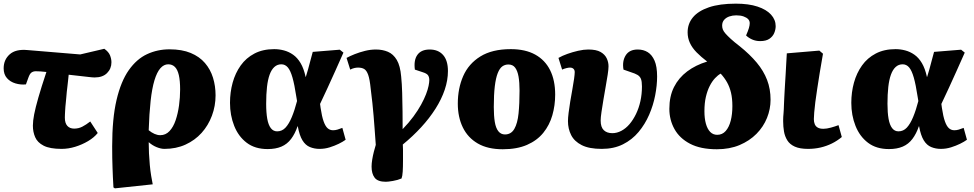

<svg xmlns="http://www.w3.org/2000/svg" viewBox="-29 -801 5329 1051"><path d="M308 14Q244 14 210 -3.5Q176 -21 163.5 -50Q151 -79 151 -113Q151 -139 158 -175Q165 -211 181 -267Q197 -323 225 -407Q208 -409 193 -410Q178 -411 167 -411Q154 -411 144 -404.5Q134 -398 126 -375L113 -339Q84 -336 55.5 -344.5Q27 -353 9 -373.5Q-9 -394 -9 -427Q-9 -474 24 -503.5Q57 -533 121 -527L410 -503L542 -534Q566 -517 573.5 -497.5Q581 -478 581 -460Q581 -425 557 -401Q533 -377 489 -377Q478 -377 457.5 -379.5Q437 -382 409 -385Q381 -388 347 -392Q345 -375 343.5 -359Q342 -343 340 -327.5Q338 -312 336.5 -297.5Q335 -283 334 -269Q333 -255 331.5 -242.5Q330 -230 329 -217.5Q328 -205 327.5 -194.5Q327 -184 326.5 -175Q326 -166 326 -157Q326 -127 339.5 -112Q353 -97 377 -97Q401 -97 421.5 -107.5Q442 -118 465 -136L506 -73Q486 -48 453 -28.5Q420 -9 382.5 2.5Q345 14 308 14Z M600 230 592 225Q590 195 589 169Q588 143 587 117.5Q586 92 585.5 64Q585 36 585 0Q585 -152 609 -254Q633 -356 676 -417Q719 -478 776 -504.5Q833 -531 899 -531Q967 -531 1015 -511Q1063 -491 1093 -456Q1123 -421 1137 -375.5Q1151 -330 1151 -279Q1151 -221 1131 -167.5Q1111 -114 1074.5 -73.5Q1038 -33 986.5 -9.5Q935 14 871 14Q852 14 828.5 4.5Q805 -5 786 -22H785Q785 6 786.5 38Q788 70 791 102Q794 134 798.5 161.5Q803 189 807 208ZM848 -61Q878 -61 899 -83.5Q920 -106 932.5 -143Q945 -180 951 -224Q957 -268 957 -311Q957 -359 950 -389.5Q943 -420 928.5 -434.5Q914 -449 892 -449Q868 -449 849 -427.5Q830 -406 816.5 -361.5Q803 -317 795.5 -248.5Q788 -180 785 -88Q801 -75 817 -68Q833 -61 848 -61Z M1436 15Q1367 15 1321.5 -19.5Q1276 -54 1253 -112Q1230 -170 1230 -238Q1230 -296 1244.5 -348.5Q1259 -401 1288.5 -442.5Q1318 -484 1364 -508Q1410 -532 1472 -532Q1499 -532 1525.5 -525Q1552 -518 1575.5 -501.5Q1599 -485 1616.5 -455.5Q1634 -426 1644 -380H1645Q1652 -401 1657.5 -422Q1663 -443 1669.5 -467Q1676 -491 1683 -517L1831 -529L1851 -513Q1828 -461 1806 -412Q1784 -363 1763.5 -318.5Q1743 -274 1723 -232L1726 -210Q1733 -163 1742.5 -136.5Q1752 -110 1764.5 -99Q1777 -88 1794 -88Q1806 -88 1818 -91.5Q1830 -95 1845 -101L1863 -36Q1848 -25 1825.5 -14Q1803 -3 1776 5.5Q1749 14 1720 14Q1692 14 1667.5 4Q1643 -6 1626.5 -33Q1610 -60 1601 -110H1600Q1586 -69 1564.5 -40.5Q1543 -12 1511.5 1.5Q1480 15 1436 15ZM1488 -82Q1515 -82 1534 -102.5Q1553 -123 1568.5 -160.5Q1584 -198 1597 -248L1593 -272Q1583 -338 1572 -376.5Q1561 -415 1546.5 -432Q1532 -449 1511 -449Q1489 -449 1473 -434.5Q1457 -420 1447 -392.5Q1437 -365 1432.5 -325Q1428 -285 1428 -233Q1428 -184 1434 -150.5Q1440 -117 1453.5 -99.5Q1467 -82 1488 -82Z M2083 194Q2039 194 2022 172Q2005 150 2005 111Q2005 94 2008.5 72.5Q2012 51 2017.5 29.5Q2023 8 2028 -8Q2024 -60 2021.5 -97.5Q2019 -135 2016 -168Q2013 -201 2009.5 -236.5Q2006 -272 2000 -317Q1995 -367 1986.5 -391Q1978 -415 1965 -423Q1952 -431 1931 -431Q1923 -431 1912.5 -429Q1902 -427 1888 -420L1868 -484Q1886 -494 1912.5 -504.5Q1939 -515 1969 -522.5Q1999 -530 2029 -530Q2065 -530 2094.5 -517.5Q2124 -505 2143 -473Q2162 -441 2167 -382Q2171 -343 2172.5 -293Q2174 -243 2174.5 -190.5Q2175 -138 2175 -94Q2209 -129 2234 -163Q2259 -197 2276 -228Q2293 -259 2303 -285Q2313 -311 2317 -331Q2321 -351 2321 -362Q2321 -379 2314 -389Q2307 -399 2284 -406L2242 -420Q2235 -472 2256 -501Q2277 -530 2323 -530Q2370 -530 2396.5 -500Q2423 -470 2423 -412Q2423 -362 2405.5 -310Q2388 -258 2355 -206Q2322 -154 2276.5 -104.5Q2231 -55 2176 -10Q2177 0 2177 18Q2177 36 2177 53Q2177 70 2177 79Q2177 112 2175.5 137.5Q2174 163 2169 176Q2148 185 2121.5 189.5Q2095 194 2083 194Z M2723 16Q2641 16 2586.5 -15.5Q2532 -47 2504.5 -103.5Q2477 -160 2477 -234Q2477 -317 2506.5 -384.5Q2536 -452 2600.5 -492Q2665 -532 2767 -532Q2847 -532 2901 -502Q2955 -472 2982.5 -416.5Q3010 -361 3010 -283Q3010 -224 2994.5 -170Q2979 -116 2945 -74Q2911 -32 2856 -8Q2801 16 2723 16ZM2735 -65Q2769 -65 2786.5 -95.5Q2804 -126 2809.5 -180Q2815 -234 2815 -305Q2815 -350 2809.5 -381.5Q2804 -413 2791 -430.5Q2778 -448 2754 -448Q2735 -448 2720.5 -437.5Q2706 -427 2695.5 -400.5Q2685 -374 2679.5 -328.5Q2674 -283 2674 -215Q2674 -167 2679.5 -133.5Q2685 -100 2699 -82.5Q2713 -65 2735 -65Z M3265 14Q3196 14 3155.5 -6.5Q3115 -27 3097.5 -61.5Q3080 -96 3080 -138Q3080 -155 3083.5 -183.5Q3087 -212 3092.5 -245.5Q3098 -279 3104 -311.5Q3110 -344 3113.5 -369.5Q3117 -395 3117 -406Q3117 -418 3110 -424.5Q3103 -431 3091 -431Q3083 -431 3071 -428Q3059 -425 3048 -420L3028 -484Q3049 -496 3077 -506Q3105 -516 3135.5 -523Q3166 -530 3191 -530Q3235 -530 3258.5 -516.5Q3282 -503 3292 -482Q3302 -461 3302 -438Q3302 -422 3297.5 -392.5Q3293 -363 3286.5 -327Q3280 -291 3274 -254.5Q3268 -218 3263.5 -188Q3259 -158 3259 -141Q3259 -105 3276 -88.5Q3293 -72 3323 -72Q3348 -72 3372.5 -85Q3397 -98 3417 -121.5Q3437 -145 3452.5 -177Q3468 -209 3476.5 -247Q3485 -285 3485 -328Q3485 -355 3479.5 -369Q3474 -383 3460.5 -391Q3447 -399 3424 -406L3384 -420Q3376 -466 3396 -498Q3416 -530 3462 -530Q3493 -530 3516.5 -515.5Q3540 -501 3554 -469Q3568 -437 3568 -382Q3568 -334 3557.5 -279.5Q3547 -225 3524.5 -173Q3502 -121 3466.5 -78.5Q3431 -36 3381 -11Q3331 14 3265 14Z M3895 16Q3806 16 3748.5 -14Q3691 -44 3663 -94.5Q3635 -145 3635 -205Q3635 -274 3660.5 -324.5Q3686 -375 3732.5 -410Q3779 -445 3842 -464Q3808 -490 3784 -514.5Q3760 -539 3747.5 -566Q3735 -593 3735 -624Q3735 -671 3764 -706Q3793 -741 3851.5 -761Q3910 -781 3999 -781Q4069 -781 4117.5 -765Q4166 -749 4191.5 -721Q4217 -693 4217 -658Q4217 -639 4209 -620Q4201 -601 4182.5 -588.5Q4164 -576 4132 -576Q4108 -576 4088 -585Q4068 -594 4055 -607Q4066 -632 4070.5 -647.5Q4075 -663 4075 -674Q4075 -687 4066.5 -696Q4058 -705 4041.5 -711Q4025 -717 4001 -717Q3981 -717 3963.5 -711Q3946 -705 3935 -692.5Q3924 -680 3924 -661Q3924 -649 3928 -639Q3932 -629 3942.5 -617Q3953 -605 3971.5 -588Q3990 -571 4020 -548Q4076 -503 4113.5 -458Q4151 -413 4170 -363.5Q4189 -314 4189 -255Q4189 -204 4169.5 -155.5Q4150 -107 4112 -68.5Q4074 -30 4019.5 -7Q3965 16 3895 16ZM3897 -63Q3925 -63 3943.5 -84Q3962 -105 3971 -140.5Q3980 -176 3980 -220Q3980 -262 3972.5 -293.5Q3965 -325 3951 -350Q3937 -375 3916 -398Q3901 -390 3885 -373Q3869 -356 3856 -330.5Q3843 -305 3835 -271Q3827 -237 3827 -192Q3827 -153 3835 -124Q3843 -95 3858.5 -79Q3874 -63 3897 -63Z M4394 14Q4349 14 4321.5 1.5Q4294 -11 4280.5 -33Q4267 -55 4262.5 -81.5Q4258 -108 4258 -136Q4258 -140 4258 -147Q4258 -154 4258.5 -162Q4259 -170 4260 -180.5Q4261 -191 4261.5 -203.5Q4262 -216 4262.5 -231Q4263 -246 4264 -264Q4265 -282 4266 -302Q4267 -322 4268.5 -345Q4270 -368 4271.5 -393.5Q4273 -419 4274.5 -448Q4276 -477 4278 -509L4456 -524L4476 -507Q4466 -453 4458.5 -404.5Q4451 -356 4444.5 -315.5Q4438 -275 4434 -242Q4430 -209 4428 -185.5Q4426 -162 4426 -149Q4426 -133 4431 -121Q4436 -109 4447.5 -102.5Q4459 -96 4478 -96Q4496 -96 4519.5 -102.5Q4543 -109 4561 -116L4579 -51Q4554 -30 4524.5 -15.5Q4495 -1 4462.5 6.5Q4430 14 4394 14Z M4837 15Q4768 15 4722.5 -19.5Q4677 -54 4654 -112Q4631 -170 4631 -238Q4631 -296 4645.5 -348.5Q4660 -401 4689.5 -442.5Q4719 -484 4765 -508Q4811 -532 4873 -532Q4900 -532 4926.5 -525Q4953 -518 4976.5 -501.5Q5000 -485 5017.5 -455.5Q5035 -426 5045 -380H5046Q5053 -401 5058.5 -422Q5064 -443 5070.5 -467Q5077 -491 5084 -517L5232 -529L5252 -513Q5229 -461 5207 -412Q5185 -363 5164.5 -318.5Q5144 -274 5124 -232L5127 -210Q5134 -163 5143.5 -136.5Q5153 -110 5165.5 -99Q5178 -88 5195 -88Q5207 -88 5219 -91.5Q5231 -95 5246 -101L5264 -36Q5249 -25 5226.5 -14Q5204 -3 5177 5.5Q5150 14 5121 14Q5093 14 5068.5 4Q5044 -6 5027.5 -33Q5011 -60 5002 -110H5001Q4987 -69 4965.5 -40.5Q4944 -12 4912.5 1.5Q4881 15 4837 15ZM4889 -82Q4916 -82 4935 -102.5Q4954 -123 4969.5 -160.5Q4985 -198 4998 -248L4994 -272Q4984 -338 4973 -376.5Q4962 -415 4947.5 -432Q4933 -449 4912 -449Q4890 -449 4874 -434.5Q4858 -420 4848 -392.5Q4838 -365 4833.5 -325Q4829 -285 4829 -233Q4829 -184 4835 -150.5Q4841 -117 4854.5 -99.5Q4868 -82 4889 -82Z"/></svg>

Font: Literata 18pt ExtraBold
Style: Italic
Weight: 800
Italic angle: -2°
Designer: Latin by Veronika Burian and Jose Scaglione. Greek by Irene Vlachou. Cyrillic by Vera Evstafieva
Foundry: TypeTogether
Version: Version 3.103;gftools[0.9.29]